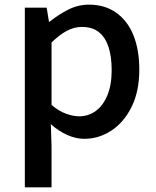

<svg xmlns="http://www.w3.org/2000/svg" viewBox="-20 -584 670 827"><path d="M87 223V-551H181L191 -490H193Q230 -520 273 -542Q316 -564 363 -564Q432 -564 481 -529Q530 -494 555 -431.5Q580 -369 580 -284Q580 -190 546.5 -123Q513 -56 459 -21Q405 14 343 14Q307 14 270 -2.5Q233 -19 199 -49L202 45V223ZM321 -83Q361 -83 392.5 -106Q424 -129 442.5 -173.5Q461 -218 461 -282Q461 -340 447.5 -381.5Q434 -423 406 -445.5Q378 -468 332 -468Q300 -468 268.5 -451.5Q237 -435 202 -401V-132Q234 -105 265 -94Q296 -83 321 -83Z"/></svg>

Font: Noto Sans KR Medium
Style: Regular
Weight: 500
Designer: Ryoko NISHIZUKA  (kana, bopomofo & ideographs); Paul D. Hunt (Latin, Greek & Cyrillic); Sandoll Communications , Soo-you
Foundry: Adobe
Version: Version 2.004-H2;hotconv 1.0.118;makeotfexe 2.5.65603